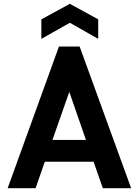

<svg xmlns="http://www.w3.org/2000/svg" viewBox="-20 -983 724 1003"><path d="M396 -740H288L20 0H166L214 -138H469L517 0H665ZM196 -780 345 -864 493 -780V-882L345 -963L196 -882ZM254 -252 342 -503 429 -252Z"/></svg>

Font: Malmofest SemiBold
Style: Regular
Weight: 600
Designer: Jonny Pinhorn (Poppins), Kolossal
Version: Version 1.004;Glyphs 3.1.2 (3151)